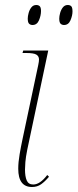

<svg xmlns="http://www.w3.org/2000/svg" viewBox="-20 -738 310 768"><path d="M108 10Q53 10 53 -63Q53 -89 58.5 -121Q64 -153 70 -181L133 -478Q136 -492 136 -500Q136 -513 125.5 -519.5Q115 -526 85 -526H70L73 -536H173L89 -139Q83 -109 81.5 -90Q80 -71 80 -60Q80 -32 87 -16Q94 0 113 0Q140 0 169 -38L176 -31Q160 -12 144.5 -1Q129 10 108 10ZM236 -638Q228 -638 222.5 -643Q217 -648 217 -664Q217 -673 220.5 -686Q224 -699 231.5 -708.5Q239 -718 251 -718Q260 -718 265 -713Q270 -708 270 -692Q270 -676 262 -657Q254 -638 236 -638ZM110 -638Q102 -638 96.5 -643Q91 -648 91 -664Q91 -673 94.5 -686Q98 -699 105.5 -708.5Q113 -718 125 -718Q134 -718 139 -713Q144 -708 144 -694Q144 -676 136 -657Q128 -638 110 -638Z"/></svg>

Font: Noto Serif Display ExtraCondensed Thin
Style: Italic
Weight: 100
Width: 2
Italic angle: -12°
Designer: Monotype Design Team
Foundry: Monotype Imaging Inc.
Version: Version 2.009